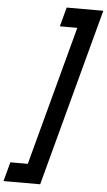

<svg xmlns="http://www.w3.org/2000/svg" viewBox="-158 -942 664 1195"><g transform="rotate(5 174.0 -345.0)"><path d="M140.3 210 437.7 -900H208.7L176.6 -780H285.6L52.4 90H-56.6L-88.7 210Z"/></g></svg>

Font: Manrope
Style: ExtraBoldItalic
Weight: 800
Italic angle: -15°
Designer: Mikhail Sharanda
Foundry: Mikhail Sharanda
Version: Version 4.502;hotconv 1.0.109;makeotfexe 2.5.65596